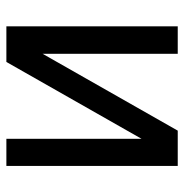

<svg xmlns="http://www.w3.org/2000/svg" viewBox="-8 -556 564 587"><g transform="rotate(90 273.5 -262.0)"><path d="M60.1 -523.9H144V-110.8L378.9 -523.9H486.8V0H403.8V-413.1L168.9 0H60.1Z"/></g></svg>

Font: Miedinger*
Style: Book
Weight: 400
Version: Version 001.000